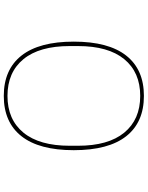

<svg xmlns="http://www.w3.org/2000/svg" viewBox="100 -886 799 1040"><g transform="rotate(90 500.0 -366.5)"><path d="M206 -366Q206 -554 281.5 -650Q357 -746 500 -746Q643 -746 718.5 -650Q794 -554 794 -366Q794 -179 718.5 -83Q643 13 500 13Q357 13 281.5 -83Q206 -179 206 -366ZM770 -344V-389Q770 -553 699 -639.5Q628 -726 500 -726Q372 -726 301 -639.5Q230 -553 230 -389V-344Q230 -180 301 -93.5Q372 -7 500 -7Q628 -7 699 -93.5Q770 -180 770 -344Z"/></g></svg>

Font: IBM Plex Sans JP Thin
Style: Regular
Weight: 100
Designer: Mike Abbink; Paul van der Laan; Pieter van Rosmalen; Wujin Sim; Yejin Wi; Jinhee Kim; Boomi Park; Yona Kim; Kichan Ma
Foundry: Sandoll Inc.
Version: Version 1.001